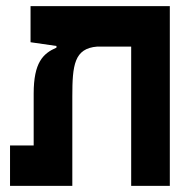

<svg xmlns="http://www.w3.org/2000/svg" viewBox="-20 -606 626 626"><path d="M533.7 0V-585.9H79.6V-468.3L164.1 -456.1V-450.7C120.1 -431.6 89.8 -401.9 89.8 -300.8V-131.8H12.7V0H215.8V-291.5C215.8 -394 222.2 -448.2 296.9 -454.1H407.7V0Z"/></svg>

Font: Cascadia Mono NF
Style: Bold
Weight: 700
Monospace: yes
Designer: Aaron Bell
Foundry: Saja Typeworks
Version: Version 2404.023